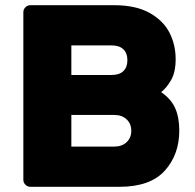

<svg xmlns="http://www.w3.org/2000/svg" viewBox="-20 -720 752 740"><path d="M70 -27V-673Q70 -684 78 -692Q86 -700 97 -700H419Q504 -700 557 -670Q610 -640 633.5 -593.5Q657 -547 657 -492Q657 -442 639.5 -411.5Q622 -381 601 -365Q639 -339 655 -303.5Q671 -268 671 -217Q671 -124 615 -62Q559 0 440 0H97Q86 0 78 -8Q70 -16 70 -27ZM255 -545V-431H410Q440 -431 455.5 -446Q471 -461 471 -488Q471 -515 455.5 -530Q440 -545 410 -545ZM420 -155Q450 -155 468 -172Q486 -189 486 -216Q486 -243 468 -260Q450 -277 420 -277H255V-155Z"/></svg>

Font: Hezaedrus
Style: Bold
Weight: 700
Designer: Hubert & Fischer
Foundry: Hubert & Fischer
Version: Version 1.10;September 3, 2019;FontCreator 11.5.0.2425 64-bi